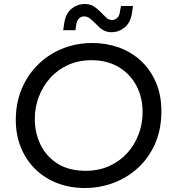

<svg xmlns="http://www.w3.org/2000/svg" viewBox="-20 -928 856 960"><path d="M403 12Q331 12 268.5 -11.5Q206 -35 159 -80Q112 -125 85.5 -188Q59 -251 59 -328Q59 -413 88.5 -483.5Q118 -554 170.5 -605.5Q223 -657 292.5 -685Q362 -713 443 -713Q512 -713 574.5 -690.5Q637 -668 684.5 -624Q732 -580 759.5 -516.5Q787 -453 787 -372Q787 -283 756.5 -212Q726 -141 672.5 -91Q619 -41 550 -14.5Q481 12 403 12ZM409 -74Q473 -74 525.5 -97.5Q578 -121 615.5 -162Q653 -203 673 -256Q693 -309 693 -368Q693 -441 662 -499.5Q631 -558 573.5 -592.5Q516 -627 437 -627Q372 -627 319 -602.5Q266 -578 229.5 -536.5Q193 -495 173.5 -442.5Q154 -390 154 -333Q154 -264 182.5 -205Q211 -146 267.5 -110Q324 -74 409 -74ZM538 -767Q518 -767 503 -774Q488 -781 477.5 -790.5Q467 -800 458 -810Q444 -824 430.5 -835Q417 -846 400 -846Q386 -846 375 -835.5Q364 -825 361 -803L357 -777H296L301 -811Q308 -860 337.5 -884Q367 -908 404 -908Q431 -908 450 -895.5Q469 -883 482 -869Q497 -854 510 -841Q523 -828 540 -828Q555 -828 566.5 -839Q578 -850 580 -872L585 -898H645L640 -864Q633 -815 603.5 -791Q574 -767 538 -767Z"/></svg>

Font: MuseoModerno
Style: Italic
Weight: 400
Italic angle: -9°
Designer: Pablo Cosgaya, Héctor Gatti, Marcela Romero, and the Authors of The MuseoModerno Project.
Foundry: Omnibus-Type Team
Version: Version 1.003